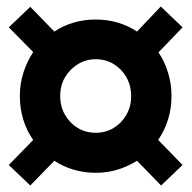

<svg xmlns="http://www.w3.org/2000/svg" viewBox="-20 -541 589 590"><path d="M73 29 7 -34 82 -111Q62 -139 51.5 -173.5Q41 -208 41 -246Q41 -284 52 -318Q63 -352 82 -381L7 -457L73 -520L147 -444Q174 -462 206 -471.5Q238 -481 274 -481Q310 -481 342 -471.5Q374 -462 401 -444L474 -521L541 -457L467 -380Q486 -352 496.5 -317.5Q507 -283 507 -246Q507 -208 496.5 -174Q486 -140 466 -111L541 -34L475 29L401 -47Q374 -30 342 -20Q310 -10 274 -10Q239 -10 206.5 -19.5Q174 -29 147 -47ZM274 -133Q305 -133 329.5 -148Q354 -163 368.5 -188.5Q383 -214 383 -245Q383 -278 368.5 -303.5Q354 -329 329.5 -344Q305 -359 274 -359Q244 -359 219 -343.5Q194 -328 179.5 -303Q165 -278 165 -246Q165 -214 179.5 -188.5Q194 -163 218.5 -148Q243 -133 274 -133Z"/></svg>

Font: Nunito Sans 10pt SemiCondensed Black
Style: Italic
Weight: 900
Width: 4
Italic angle: -9°
Designer: Vernon Adams
Foundry: Vernon Adams
Version: Version 3.101;gftools[0.9.27]